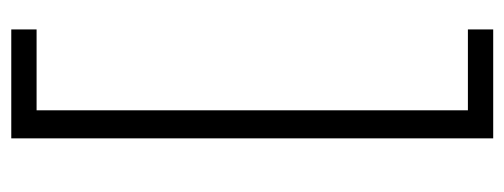

<svg xmlns="http://www.w3.org/2000/svg" viewBox="-304 -454 916 349"><g transform="rotate(-90 154.5 -279.0)"><path d="M276 159V113H129V-671H276V-717H78V159Z"/></g></svg>

Font: Noto Sans Gujarati ExtraCondensed Light
Style: Regular
Weight: 300
Width: 2
Designer: Jelle Bosma - Monotype Design Team, Universal Thirst
Foundry: Monotype Imaging Inc.
Version: Version 2.106